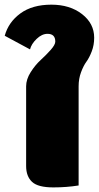

<svg xmlns="http://www.w3.org/2000/svg" viewBox="-37 -795 423 823"><path d="M-16.7 -641.7Q-0.8 -700 50.4 -737.5Q101.7 -775 183.3 -775Q262.5 -775 314.6 -734.6Q366.7 -694.2 366.7 -633.3Q366.7 -601.7 356.2 -574.6Q345.8 -547.5 333.3 -530.4Q320.8 -513.3 310.4 -485.4Q300 -457.5 300 -425V0Q248.3 8.3 191.7 8.3Q125.8 8.3 100.4 -15.4Q75 -39.2 75 -83.3V-425Q75 -455 94.6 -485.8Q114.2 -516.7 137.5 -537.9Q160.8 -559.2 180.4 -581.2Q200 -603.3 200 -616.7Q200 -650 166.7 -650Q142.5 -650 120 -628.3Q97.5 -606.7 91.7 -583.3Z"/></svg>

Font: BoonTook
Style: Regular
Weight: 400
Designer: Sungsit Sawaiwan
Foundry: FontUni
Version: Version 3.0